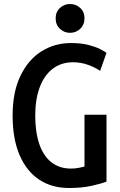

<svg xmlns="http://www.w3.org/2000/svg" viewBox="-20 -924 600 959"><path d="M324 15Q239 15 176 -26.5Q113 -68 78 -149Q43 -230 43 -347Q43 -464 82 -545Q121 -626 187 -667.5Q253 -709 334 -709Q386 -709 422 -699.5Q458 -690 480.5 -678.5Q503 -667 512 -660L480 -570Q454 -588 418.5 -600.5Q383 -613 345 -613Q285 -613 242.5 -580Q200 -547 178 -487Q156 -427 156 -347Q156 -265 176 -205.5Q196 -146 236 -114Q276 -82 334 -82Q358 -82 375 -86Q392 -90 402 -92V-351H512V-17Q490 -8 440.5 3.5Q391 15 324 15ZM330 -760Q301 -760 279.5 -780Q258 -800 258 -832Q258 -865 279.5 -884.5Q301 -904 330 -904Q359 -904 380.5 -884.5Q402 -865 402 -833Q402 -800 380.5 -780Q359 -760 330 -760Z"/></svg>

Font: Ubuntu Sans Mono Medium
Style: Regular
Weight: 500
Monospace: yes
Designer: Dalton Maag Ltd
Foundry: Dalton Maag Ltd
Version: Version 1.006